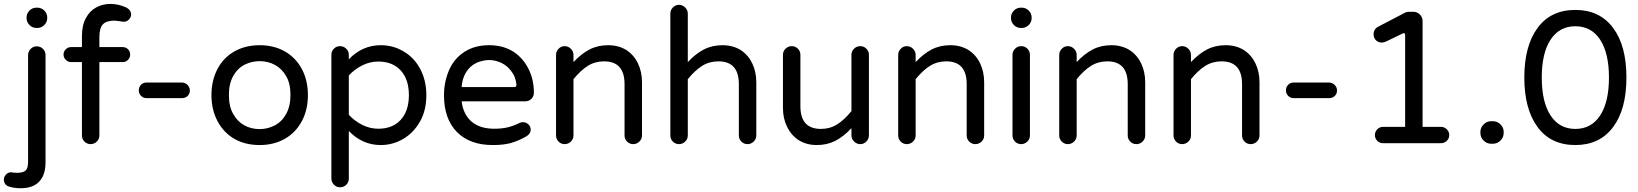

<svg xmlns="http://www.w3.org/2000/svg" viewBox="-65 -744 8523 999"><path d="M73.2 -649.4V-653.3Q73.2 -673.8 88.4 -689Q103.5 -704.1 124 -704.1H129.9Q150.4 -704.1 165.5 -689Q180.7 -673.8 180.7 -653.3V-649.4Q180.7 -628.9 165.5 -613.8Q150.4 -598.6 129.9 -598.6H124Q103.5 -598.6 88.4 -613.8Q73.2 -628.9 73.2 -649.4ZM-18.6 226.6Q-31.2 222.7 -38.1 212.9Q-44.9 203.1 -44.9 190.4Q-44.9 175.8 -33.7 164.1Q-22.5 152.3 -6.8 152.3L4.9 154.3H7.8Q13.7 155.3 22.5 155.3Q54.7 155.3 67.9 143.6Q81.1 131.8 81.1 98.6V-457Q81.1 -475.6 94.2 -489.3Q107.4 -502.9 126 -502.9Q145.5 -502.9 158.7 -489.7Q171.9 -476.6 171.9 -457V100.6Q171.9 166 139.2 200.7Q106.4 235.4 43 235.4Q7.8 235.4 -18.6 226.6Z M361.3 -39.1V-420.9H304.7Q289.1 -420.9 277.3 -432.6Q265.6 -444.3 265.6 -460Q265.6 -476.6 277.3 -487.8Q289.1 -499 304.7 -499H361.3V-554.7Q361.3 -614.3 382.8 -651.4Q402.3 -687.5 436 -705.6Q469.7 -723.6 508.8 -723.6Q552.7 -723.6 593.8 -704.1Q617.2 -690.4 617.2 -668.9Q617.2 -654.3 606 -642.6Q594.7 -630.9 580.1 -630.9Q569.3 -630.9 557.6 -633.8L531.2 -636.7Q488.3 -636.7 470.2 -617.2Q452.1 -597.7 452.1 -551.8V-499H573.2Q589.8 -499 601.1 -487.8Q612.3 -476.6 612.3 -460Q612.3 -444.3 601.1 -432.6Q589.8 -420.9 573.2 -420.9H452.1V-39.1Q452.1 -20.5 438.5 -7.3Q424.8 5.9 406.2 5.9Q387.7 5.9 374.5 -7.3Q361.3 -20.5 361.3 -39.1Z M657.2 -273.4Q657.2 -291 668.5 -302.7Q679.7 -314.5 697.3 -314.5H881.8Q898.4 -314.5 910.6 -302.2Q922.9 -290 922.9 -273.4Q922.9 -255.9 911.1 -244.6Q899.4 -233.4 881.8 -233.4H697.3Q680.7 -233.4 668.9 -245.1Q657.2 -256.8 657.2 -273.4Z M1154.3 -21.5Q1097.7 -54.7 1066.4 -114.3Q1035.2 -173.8 1035.2 -249Q1035.2 -325.2 1066.4 -384.8Q1097.7 -444.3 1154.8 -476.6Q1211.9 -508.8 1286.1 -508.8Q1360.4 -508.8 1417 -476.6Q1474.6 -443.4 1505.9 -384.3Q1537.1 -325.2 1537.1 -249Q1537.1 -172.9 1505.9 -114.3Q1473.6 -53.7 1416.5 -21.5Q1359.4 10.7 1286.1 10.7Q1210.9 10.7 1154.3 -21.5ZM1363.3 -90.8Q1401.4 -110.4 1423.8 -150.9Q1446.3 -191.4 1446.3 -250Q1446.3 -311.5 1422.9 -349.6Q1401.4 -386.7 1365.7 -406.2Q1330.1 -425.8 1286.1 -425.8Q1246.1 -425.8 1209 -408.2Q1170.9 -388.7 1148.4 -348.6Q1126 -308.6 1126 -250Q1126 -187.5 1149.4 -149.4Q1170.9 -111.3 1206.5 -91.8Q1242.2 -72.3 1286.1 -72.3Q1326.2 -72.3 1363.3 -90.8Z M1659.2 184.6V-459Q1659.2 -477.5 1672.4 -490.7Q1685.5 -503.9 1704.1 -503.9Q1722.7 -503.9 1736.3 -490.7Q1750 -477.5 1750 -459V-435.5Q1820.3 -508.8 1916 -508.8Q1979.5 -508.8 2031.2 -478.5Q2087.9 -447.3 2120.6 -386.7Q2153.3 -326.2 2153.3 -249Q2153.3 -168.9 2120.1 -111.3Q2086.9 -52.7 2032.7 -21Q1978.5 10.7 1916 10.7Q1820.3 10.7 1750 -62.5V184.6Q1750 204.1 1736.8 217.3Q1723.6 230.5 1704.1 230.5Q1685.5 230.5 1672.4 216.8Q1659.2 203.1 1659.2 184.6ZM2062.5 -249Q2062.5 -331.1 2020 -377.4Q1977.5 -423.8 1903.3 -423.8Q1860.4 -423.8 1820.8 -404.3Q1781.2 -384.8 1750 -351.6V-146.5Q1781.2 -113.3 1820.8 -93.8Q1860.4 -74.2 1903.3 -74.2Q1977.5 -74.2 2020 -120.6Q2062.5 -167 2062.5 -249Z M2245.1 -249Q2245.1 -315.4 2270.5 -377Q2296.9 -438.5 2350.6 -473.6Q2404.3 -508.8 2479.5 -508.8Q2551.8 -508.8 2605.5 -475.6Q2656.2 -442.4 2684.6 -386.2Q2712.9 -330.1 2712.9 -261.7Q2712.9 -243.2 2700.2 -230Q2687.5 -216.8 2667 -216.8H2336.9Q2345.7 -147.5 2389.2 -110.8Q2432.6 -74.2 2506.8 -74.2Q2545.9 -74.2 2576.7 -81.5Q2607.4 -88.9 2638.7 -104.5Q2645.5 -108.4 2656.2 -108.4Q2671.9 -108.4 2684.1 -97.2Q2696.3 -85.9 2696.3 -69.3Q2696.3 -46.9 2669.9 -32.2Q2628.9 -9.8 2591.8 0.5Q2554.7 10.7 2499 10.7Q2378.9 10.7 2312 -57.6Q2245.1 -126 2245.1 -249ZM2622.1 -303.7Q2618.2 -342.8 2598.6 -369.1Q2577.1 -400.4 2545.4 -416Q2513.7 -431.6 2479.5 -431.6Q2448.2 -431.6 2414.1 -417Q2379.9 -400.4 2359.9 -367.7Q2339.8 -335 2336.9 -291H2610.4Q2623 -291 2622.1 -303.7Z M2828.1 -39.1V-458Q2828.1 -476.6 2841.3 -490.2Q2854.5 -503.9 2873 -503.9Q2891.6 -503.9 2905.3 -490.2Q2918.9 -476.6 2918.9 -458V-420.9Q2959 -463.9 3002 -486.3Q3044.9 -508.8 3099.6 -508.8Q3153.3 -508.8 3194.3 -483.4Q3233.4 -458 3254.4 -414.1Q3275.4 -370.1 3275.4 -316.4V-39.1Q3275.4 -20.5 3261.7 -7.3Q3248 5.9 3229.5 5.9Q3210.9 5.9 3197.8 -7.3Q3184.6 -20.5 3184.6 -39.1V-306.6Q3184.6 -424.8 3078.1 -424.8Q3031.2 -424.8 2993.7 -401.4Q2956.1 -377.9 2918.9 -332V-39.1Q2918.9 -20.5 2905.3 -7.3Q2891.6 5.9 2873 5.9Q2854.5 5.9 2841.3 -7.3Q2828.1 -20.5 2828.1 -39.1Z M3422.9 -39.1V-672.9Q3422.9 -691.4 3436 -705.1Q3449.2 -718.8 3467.8 -718.8Q3486.3 -718.8 3500 -705.1Q3513.7 -691.4 3513.7 -672.9V-420.9Q3553.7 -463.9 3596.7 -486.3Q3639.6 -508.8 3694.3 -508.8Q3748 -508.8 3789.1 -483.4Q3828.1 -458 3849.1 -414.1Q3870.1 -370.1 3870.1 -316.4V-39.1Q3870.1 -20.5 3856.4 -7.3Q3842.8 5.9 3824.2 5.9Q3805.7 5.9 3792.5 -7.3Q3779.3 -20.5 3779.3 -39.1V-306.6Q3779.3 -424.8 3672.9 -424.8Q3626 -424.8 3588.4 -401.4Q3550.8 -377.9 3513.7 -332V-39.1Q3513.7 -20.5 3500 -7.3Q3486.3 5.9 3467.8 5.9Q3449.2 5.9 3436 -7.3Q3422.9 -20.5 3422.9 -39.1Z M4090.8 -14.6Q4051.8 -40 4030.3 -84Q4008.8 -127.9 4008.8 -181.6V-459Q4008.8 -477.5 4022.5 -490.7Q4036.1 -503.9 4054.7 -503.9Q4073.2 -503.9 4086.4 -490.7Q4099.6 -477.5 4099.6 -459V-191.4Q4099.6 -73.2 4206.1 -73.2Q4252.9 -73.2 4290.5 -96.7Q4328.1 -120.1 4365.2 -166V-459Q4365.2 -477.5 4378.9 -490.7Q4392.6 -503.9 4411.1 -503.9Q4429.7 -503.9 4442.9 -490.7Q4456.1 -477.5 4456.1 -459V-40Q4456.1 -21.5 4442.9 -7.8Q4429.7 5.9 4411.1 5.9Q4392.6 5.9 4378.9 -7.8Q4365.2 -21.5 4365.2 -40V-77.1Q4325.2 -34.2 4282.2 -11.7Q4239.3 10.7 4184.6 10.7Q4131.8 10.7 4090.8 -14.6Z M4608.4 -39.1V-458Q4608.4 -476.6 4621.6 -490.2Q4634.8 -503.9 4653.3 -503.9Q4671.9 -503.9 4685.5 -490.2Q4699.2 -476.6 4699.2 -458V-420.9Q4739.3 -463.9 4782.2 -486.3Q4825.2 -508.8 4879.9 -508.8Q4933.6 -508.8 4974.6 -483.4Q5013.7 -458 5034.7 -414.1Q5055.7 -370.1 5055.7 -316.4V-39.1Q5055.7 -20.5 5042 -7.3Q5028.3 5.9 5009.8 5.9Q4991.2 5.9 4978 -7.3Q4964.8 -20.5 4964.8 -39.1V-306.6Q4964.8 -424.8 4858.4 -424.8Q4811.5 -424.8 4773.9 -401.4Q4736.3 -377.9 4699.2 -332V-39.1Q4699.2 -20.5 4685.5 -7.3Q4671.9 5.9 4653.3 5.9Q4634.8 5.9 4621.6 -7.3Q4608.4 -20.5 4608.4 -39.1Z M5195.3 -649.4V-653.3Q5195.3 -673.8 5210.4 -689Q5225.6 -704.1 5246.1 -704.1H5252Q5272.5 -704.1 5287.6 -689Q5302.7 -673.8 5302.7 -653.3V-649.4Q5302.7 -628.9 5287.6 -613.8Q5272.5 -598.6 5252 -598.6H5246.1Q5225.6 -598.6 5210.4 -613.8Q5195.3 -628.9 5195.3 -649.4ZM5203.1 -39.1V-458Q5203.1 -476.6 5216.3 -490.2Q5229.5 -503.9 5248 -503.9Q5267.6 -503.9 5280.8 -490.7Q5293.9 -477.5 5293.9 -458V-39.1Q5293.9 -20.5 5280.3 -7.3Q5266.6 5.9 5248 5.9Q5229.5 5.9 5216.3 -7.3Q5203.1 -20.5 5203.1 -39.1Z M5446.3 -39.1V-458Q5446.3 -476.6 5459.5 -490.2Q5472.7 -503.9 5491.2 -503.9Q5509.8 -503.9 5523.4 -490.2Q5537.1 -476.6 5537.1 -458V-420.9Q5577.1 -463.9 5620.1 -486.3Q5663.1 -508.8 5717.8 -508.8Q5771.5 -508.8 5812.5 -483.4Q5851.6 -458 5872.6 -414.1Q5893.6 -370.1 5893.6 -316.4V-39.1Q5893.6 -20.5 5879.9 -7.3Q5866.2 5.9 5847.7 5.9Q5829.1 5.9 5815.9 -7.3Q5802.7 -20.5 5802.7 -39.1V-306.6Q5802.7 -424.8 5696.3 -424.8Q5649.4 -424.8 5611.8 -401.4Q5574.2 -377.9 5537.1 -332V-39.1Q5537.1 -20.5 5523.4 -7.3Q5509.8 5.9 5491.2 5.9Q5472.7 5.9 5459.5 -7.3Q5446.3 -20.5 5446.3 -39.1Z M6041 -39.1V-458Q6041 -476.6 6054.2 -490.2Q6067.4 -503.9 6085.9 -503.9Q6104.5 -503.9 6118.2 -490.2Q6131.8 -476.6 6131.8 -458V-420.9Q6171.9 -463.9 6214.8 -486.3Q6257.8 -508.8 6312.5 -508.8Q6366.2 -508.8 6407.2 -483.4Q6446.3 -458 6467.3 -414.1Q6488.3 -370.1 6488.3 -316.4V-39.1Q6488.3 -20.5 6474.6 -7.3Q6460.9 5.9 6442.4 5.9Q6423.8 5.9 6410.6 -7.3Q6397.5 -20.5 6397.5 -39.1V-306.6Q6397.5 -424.8 6291 -424.8Q6244.1 -424.8 6206.5 -401.4Q6168.9 -377.9 6131.8 -332V-39.1Q6131.8 -20.5 6118.2 -7.3Q6104.5 5.9 6085.9 5.9Q6067.4 5.9 6054.2 -7.3Q6041 -20.5 6041 -39.1Z M6626 -273.4Q6626 -291 6637.2 -302.7Q6648.4 -314.5 6666 -314.5H6850.6Q6867.2 -314.5 6879.4 -302.2Q6891.6 -290 6891.6 -273.4Q6891.6 -255.9 6879.9 -244.6Q6868.2 -233.4 6850.6 -233.4H6666Q6649.4 -233.4 6637.7 -245.1Q6626 -256.8 6626 -273.4Z M7088.9 -41Q7088.9 -58.6 7101.1 -71.3Q7113.3 -84 7130.9 -84H7246.1V-561.5Q7246.1 -568.4 7242.7 -570.8Q7239.3 -573.2 7232.4 -569.3L7147.5 -528.3Q7134.8 -522.5 7125 -522.5Q7106.4 -522.5 7094.2 -534.7Q7082 -546.9 7082 -565.4Q7082 -593.8 7108.4 -606.4L7241.2 -675.8Q7252 -682.6 7268.6 -682.6H7289.1Q7308.6 -682.6 7322.8 -668.5Q7336.9 -654.3 7336.9 -634.8V-84H7432.6Q7450.2 -84 7462.9 -71.3Q7475.6 -58.6 7475.6 -41Q7475.6 -23.4 7462.9 -11.2Q7450.2 1 7432.6 1H7130.9Q7113.3 1 7101.1 -11.2Q7088.9 -23.4 7088.9 -41Z M7637.7 -51.8V-57.6Q7637.7 -80.1 7654.3 -96.7Q7670.9 -113.3 7693.4 -113.3H7703.1Q7725.6 -113.3 7742.2 -96.7Q7758.8 -80.1 7758.8 -57.6V-51.8Q7758.8 -29.3 7742.2 -12.7Q7725.6 3.9 7703.1 3.9H7693.4Q7670.9 3.9 7654.3 -12.7Q7637.7 -29.3 7637.7 -51.8Z M7866.2 -340.8Q7866.2 -504.9 7935.1 -598.6Q8003.9 -692.4 8131.8 -692.4Q8257.8 -692.4 8327.6 -599.6Q8397.5 -506.8 8397.5 -340.8Q8397.5 -174.8 8327.6 -82Q8257.8 10.7 8131.8 10.7Q8003.9 10.7 7935.1 -83Q7866.2 -176.8 7866.2 -340.8ZM8306.6 -340.8Q8306.6 -467.8 8260.7 -537.6Q8214.8 -607.4 8131.8 -607.4Q8048.8 -607.4 8002.9 -537.6Q7957 -467.8 7957 -340.8Q7957 -212.9 8002.9 -143.1Q8048.8 -73.2 8131.8 -73.2Q8214.8 -73.2 8260.7 -143.1Q8306.6 -212.9 8306.6 -340.8Z"/></svg>

Font: jf-openhuninn-1.0
Style: Regular
Weight: 400
Designer: [Kosugi Maru]
      Designed by Motoya company      

      [Varela Round]
      Joe Prince(Latin component); Avraham Co
Foundry: justfont CO.,LTD.
Version: 1.0